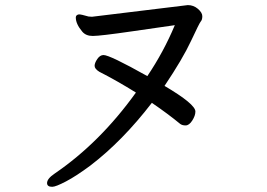

<svg xmlns="http://www.w3.org/2000/svg" viewBox="-20 -698 1040 747"><path d="M183.1 28.8Q163.1 28.8 163.1 14.2Q163.1 -2.9 192.9 -22.9Q369.1 -143.1 508.8 -337.9Q435.1 -383.8 366.2 -418.9Q348.1 -430.2 348.1 -441.9Q348.1 -453.1 358.6 -468.5Q369.1 -483.9 382.8 -483.9Q407.2 -483.9 553.2 -401.9Q616.2 -495.1 660.2 -600.1Q619.1 -594.2 494.6 -576.2Q370.1 -558.1 340.8 -558.1Q314 -558.1 299.8 -575.2Q274.9 -605 274.9 -629.9Q274.9 -640.1 287.1 -642.1Q295.9 -642.1 324.2 -633.8L337.9 -632.8L710.9 -678.2Q732.9 -678.2 750 -663.6Q767.1 -648.9 767.1 -635Q767.1 -621.1 761.5 -615Q755.9 -608.9 723.4 -539.1Q690.9 -469.2 620.1 -363.8Q740.2 -293 740.2 -264.2Q740.2 -248 728 -229Q715.8 -210 702.1 -210Q689 -210 681.2 -215.8Q633.8 -254.9 570.8 -297.9Q457 -149.9 332 -54.2Q276.9 -13.2 236.8 7.8Q196.8 28.8 183.1 28.8Z"/></svg>

Font: LXGW WenKai Screen
Style: Regular
Weight: 400
Designer: LXGW / Fontworks Inc.
Foundry: LXGW / Fontworks Inc.
Version: Version 1.510;January 18,2025